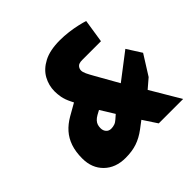

<svg xmlns="http://www.w3.org/2000/svg" viewBox="-184 -917 1102 1102"><g transform="rotate(-45 366.5 -366.5)"><path d="M236 6Q155 6 106 -42Q57 -90 57 -168Q57 -222 71 -263Q85 -304 112 -334.5Q139 -365 179 -388L251 -429L243 -445Q226 -479 221.5 -505Q217 -531 217 -552Q217 -601 240.5 -643.5Q264 -686 314.5 -712.5Q365 -739 446 -739Q481 -739 516.5 -734.5Q552 -730 582.5 -723Q613 -716 631 -710L609 -568H457Q429 -568 419 -556Q409 -544 409 -530Q409 -517 417.5 -499Q426 -481 442 -453L519 -317L677 -438L733 -350L657 -229L601 -181L708 0H510L454 -85L409 -51Q369 -21 328.5 -7.5Q288 6 236 6ZM296 -171Q310 -171 323.5 -175.5Q337 -180 350 -192L374 -213L322 -297L296 -283Q280 -274 270.5 -263.5Q261 -253 257.5 -241.5Q254 -230 254 -217Q254 -197 265.5 -184Q277 -171 296 -171Z"/></g></svg>

Font: Exo Thin Black
Style: Italic
Weight: 900
Italic angle: -9°
Version: Version 2.000